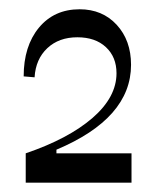

<svg xmlns="http://www.w3.org/2000/svg" viewBox="-20 -724 337 412"><path d="M35.2 -395Q127 -426.3 178.5 -470.9Q230 -515.6 230 -566.9Q230 -601.6 207.3 -622.8Q184.6 -644 146 -644Q106.4 -644 81.5 -620.6Q56.6 -597.2 54.2 -558.1L30.8 -560.1Q30.8 -625 63.5 -664.6Q96.2 -704.1 150.9 -704.1Q199.7 -704.1 230.5 -670.7Q261.2 -637.2 261.2 -585Q261.2 -470.2 101.1 -402.8V-395H262.2V-332H35.2Z"/></svg>

Font: Ribes
Style: Regular
Weight: 400
Designer: Luigi Gorlero
Foundry: Collletttivo
Version: Version 2.100;Glyphs 3.2 (3217)